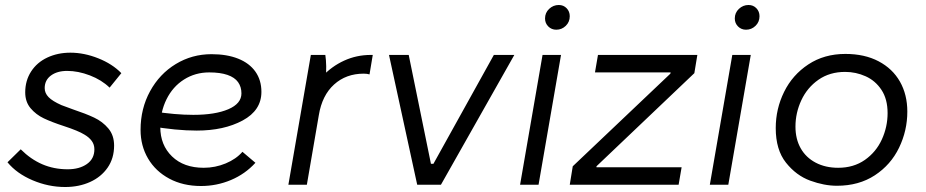

<svg xmlns="http://www.w3.org/2000/svg" viewBox="-20 -740 3709 769"><path d="M10 -90 63 -142Q103 -102 149.5 -82Q196 -62 251 -62Q298 -62 328 -83Q358 -104 358 -142Q358 -161 347.5 -175.5Q337 -190 318 -201Q294 -216 236 -235Q187 -251 155.5 -266Q124 -281 102.5 -306.5Q81 -332 81 -370Q81 -417 104.5 -453.5Q128 -490 169.5 -509.5Q211 -529 262 -529Q317 -529 373.5 -506.5Q430 -484 466 -447L419 -389Q387 -420 340 -438Q293 -456 249 -456Q209 -456 184 -437.5Q159 -419 159 -387Q159 -367 174.5 -351Q190 -335 226 -319Q249 -311 272 -302Q323 -285 357 -269Q391 -253 414 -225.5Q437 -198 437 -157Q437 -106 411 -68.5Q385 -31 340.5 -11Q296 9 241 9Q174 9 110.5 -18Q47 -45 10 -90Z M543 -220Q543 -305 581 -374.5Q619 -444 684 -483.5Q749 -523 827 -523Q889 -523 934 -505Q979 -487 1003 -453Q1027 -419 1027 -372Q1027 -298 952 -257.5Q877 -217 768 -217Q685 -217 582 -235L593 -294Q682 -280 754 -280Q842 -280 894.5 -302.5Q947 -325 947 -366Q947 -392 933.5 -411Q920 -430 891 -440Q862 -450 818 -450Q762 -450 717 -421.5Q672 -393 647 -342.5Q622 -292 622 -231Q622 -159 669 -113.5Q716 -68 796 -68Q842 -68 884 -85.5Q926 -103 951 -132L1003 -88Q962 -43 905 -19Q848 5 785 5Q713 5 658 -24.5Q603 -54 573 -105Q543 -156 543 -220Z M1225 -520H1283Q1286 -501 1286.5 -474.5Q1287 -448 1284 -427L1270 -433Q1308 -474 1358 -497Q1408 -520 1465 -520H1473L1460 -442Q1450 -445 1437 -445Q1366 -445 1318 -401.5Q1270 -358 1257 -279L1209 0H1135Z M1538 -520H1617L1706 -84H1716L1958 -520H2040L1746 0H1651Z M2153 -520H2227L2137 0H2063ZM2163 -666Q2163 -689 2179.5 -704.5Q2196 -720 2218 -720Q2237 -720 2249.5 -707Q2262 -694 2262 -675Q2262 -652 2246 -636.5Q2230 -621 2208 -621Q2189 -621 2176 -634Q2163 -647 2163 -666Z M2274 -74 2665 -445 2666 -450H2363L2375 -520H2773L2761 -447L2369 -74V-70H2710L2698 0H2262Z M2913 -520H2987L2897 0H2823ZM2923 -666Q2923 -689 2939.5 -704.5Q2956 -720 2978 -720Q2997 -720 3009.5 -707Q3022 -694 3022 -675Q3022 -652 3006 -636.5Q2990 -621 2968 -621Q2949 -621 2936 -634Q2923 -647 2923 -666Z M3087 -227Q3087 -304 3120.5 -372Q3154 -440 3217.5 -482Q3281 -524 3366 -524Q3443 -524 3499 -494.5Q3555 -465 3584.5 -413Q3614 -361 3614 -293Q3614 -217 3581 -148.5Q3548 -80 3484 -38Q3420 4 3332 4Q3281 4 3225 -16.5Q3169 -37 3128 -88.5Q3087 -140 3087 -227ZM3535 -287Q3535 -343 3510.5 -380Q3486 -417 3447 -434.5Q3408 -452 3365 -452Q3303 -452 3258 -420.5Q3213 -389 3189.5 -338.5Q3166 -288 3166 -233Q3166 -183 3187 -146Q3208 -109 3247 -88.5Q3286 -68 3337 -68Q3399 -68 3444 -99.5Q3489 -131 3512 -181.5Q3535 -232 3535 -287Z"/></svg>

Font: Fixel Italic Variable Display Thin
Style: Italic
Weight: 100
Italic angle: -10°
Designer: AlfaBravo + MacPaw
Foundry: Kyrylo Tkachov, Marchela Mozhyna, Serhii Makarenko, Maria Weinstein, Zakhar Kryvoshyya
Version: Version 1.210;Glyphs 3.2 (3217)